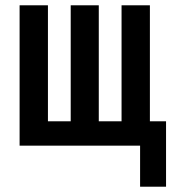

<svg xmlns="http://www.w3.org/2000/svg" viewBox="-20 -550 647 725"><path d="M509 155V0H54V-530H161V-92H247V-530H353V-92H439V-530H546V-92H607V155Z"/></svg>

Font: Iosevka Curly SmBdEx
Style: Regular
Weight: 600
Width: 7
Monospace: yes
Designer: Belleve Invis
Foundry: Belleve Invis
Version: Version 11.1.0; ttfautohint (v1.8.3)